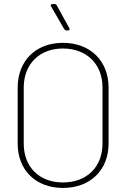

<svg xmlns="http://www.w3.org/2000/svg" viewBox="-20 -919 662 946"><path d="M321 -781 260 -892C258 -897 253 -899 248 -899H239C233 -899 230 -897 230 -893C230 -891 231 -889 232 -887L296 -776C299 -772 303 -769 308 -769H314C320 -769 323 -771 323 -775C323 -777 322 -779 321 -781ZM290 7C425 7 515 -81 515 -212V-487C515 -619 425 -708 290 -708C156 -708 67 -619 67 -487V-212C67 -81 156 7 290 7ZM290 -20C174 -20 97 -96 97 -211V-488C97 -603 174 -680 290 -680C407 -680 485 -603 485 -488V-211C485 -96 407 -20 290 -20Z"/></svg>

Font: Barlow Thin
Style: Regular
Weight: 250
Designer: Jeremy Tribby
Foundry: Tribby Type
Version: Version 1.422;hotconv 1.0.109;makeotfexe 2.5.65596